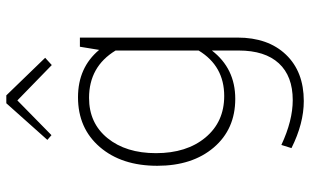

<svg xmlns="http://www.w3.org/2000/svg" viewBox="-207 -548 982 608"><g transform="rotate(-90 284.0 -244.0)"><path d="M160 -572 145 -585 261 -715H286L405 -592L382 -571L270 -680ZM63 -237Q63 -350 122.5 -419Q182 -488 280 -488Q374 -488 430 -421L440 -482H469V17Q469 114 415 170.5Q361 227 268 227Q197 227 119 188L129 156Q206 192 271 192Q347 192 387.5 148Q428 104 428 21V-64Q371 10 275 10Q179 10 121 -58Q63 -126 63 -237ZM103 -241Q103 -144 152.5 -84.5Q202 -25 284 -25Q379 -25 428 -106V-369Q377 -453 278 -453Q198 -453 150.5 -394.5Q103 -336 103 -241Z"/></g></svg>

Font: Cantarell Light
Style: Regular
Weight: 300
Designer: Dave Crossland, Nikolaus Waxweiler, Florian Fecher, Jacques Le Bailly, Eben Sorkin, Alexei Vanyashin, Alexios Zavras, Em
Version: Version 0.303